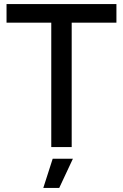

<svg xmlns="http://www.w3.org/2000/svg" viewBox="-20 -720 602 940"><path d="M231 -609H12V-700H550V-609H331V0H231ZM238 57H337L270 200H192Z"/></svg>

Font: Oak Sans Medium
Style: Regular
Weight: 500
Designer: Erik Kennedy, Walven
Foundry: Erik Kennedy, Walven
Version: Version 1.000